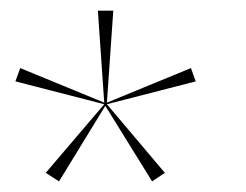

<svg xmlns="http://www.w3.org/2000/svg" viewBox="-20 -756 463 361"><path d="M193 -736 181 -563 339 -628 348 -603 181 -560 290 -431 266 -415 178 -557 91 -415 66 -431 176 -560 9 -603 18 -628 176 -563 164 -736Z"/></svg>

Font: Lil Grotesk Thin
Style: Regular
Weight: 100
Designer: Bastien Sozeau
Foundry: NBR — Bastien Sozeau
Version: Version 3.003; ttfautohint (v1.8.4.7-5d5b);gftools[0.9.33]